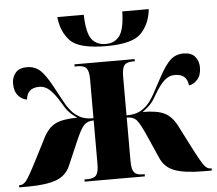

<svg xmlns="http://www.w3.org/2000/svg" viewBox="-57 -816 986 874"><g transform="rotate(-5 436.0 -378.5)"><path d="M-4 0H35Q118 0 165 -17Q212 -34 231 -81L275 -183Q300 -242 316 -258Q332 -274 360 -274V-75Q360 -38 349 -24Q338 -10 307 -10H295V0H570V-10H561Q533 -10 522 -23.5Q511 -37 511 -74V-274Q540 -274 555 -258Q570 -242 596 -183L641 -81Q660 -34 707 -17Q754 0 837 0H876V-10H870Q857 -10 844 -25Q831 -40 792 -116L745 -208Q721 -258 686.5 -275.5Q652 -293 585 -293Q610 -310 624 -326Q638 -342 651 -366Q674 -406 696 -427Q718 -448 746 -448Q801 -448 806 -395Q828 -398 845.5 -417.5Q863 -437 863 -473Q863 -502 846 -522Q829 -542 794 -542Q759 -542 734.5 -520.5Q710 -499 678 -439Q656 -397 639 -367Q622 -337 603 -318Q581 -298 560 -291Q539 -284 511 -284V-462Q511 -498 521.5 -512Q532 -526 560 -526H570V-536H295V-526H311Q338 -526 349 -512.5Q360 -499 360 -462V-284Q332 -284 311.5 -291Q291 -298 269 -318Q250 -337 233 -367Q216 -397 194 -439Q162 -499 137.5 -520.5Q113 -542 78 -542Q43 -542 26 -522Q9 -502 9 -473Q9 -437 26.5 -417.5Q44 -398 66 -395Q71 -448 126 -448Q154 -448 176 -426.5Q198 -405 221 -366Q234 -342 248 -326Q262 -310 287 -293Q220 -293 185.5 -275.5Q151 -258 127 -208L80 -116Q41 -40 28 -25Q15 -10 2 -10H-4ZM448 -606Q567 -606 607 -648Q647 -690 654 -757H533Q531 -676 509 -646Q487 -616 446 -616Q403 -616 381 -645.5Q359 -675 357 -757H236Q243 -689 283 -647.5Q323 -606 448 -606Z"/></g></svg>

Font: Noto Serif Display SemiCondensed Extra
Style: Regular
Weight: 800
Width: 4
Designer: Monotype Design Team
Foundry: Monotype Imaging Inc.
Version: Version 1.900